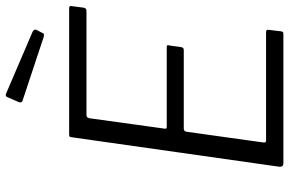

<svg xmlns="http://www.w3.org/2000/svg" viewBox="-188 -814 1002 665"><g transform="rotate(-90 312.5 -481.0)"><path d="M170 -732Q171 -739 172.5 -740.5Q174 -742 180 -742H618Q627 -742 624 -731L619 -692Q618 -687 615.5 -684.5Q613 -682 606 -682H248Q242 -682 240 -680Q238 -678 236 -672L200 -412Q199 -408 200.5 -406Q202 -404 207 -404H482Q487 -404 488.5 -402Q490 -400 488 -395L482 -353Q481 -345 472 -345H200Q190 -345 189 -334L152 -69Q151 -60 158 -60H533Q539 -60 541 -58Q543 -56 542 -50L537 -8Q536 -3 534.5 -1.5Q533 0 527 0H80Q67 0 68 -14L170 -732ZM310 -958Q312 -961 314.5 -961.5Q317 -962 320 -961L537 -868Q540 -866 542 -862.5Q544 -859 542 -855L531 -834Q530 -830 527 -829.5Q524 -829 518 -830L301 -902Q293 -904 291.5 -908Q290 -912 292 -917Z"/></g></svg>

Font: Libre Franklin Light
Style: Italic
Weight: 300
Italic angle: -8°
Designer: Pablo Impallari, Rodrigo Fuenzalida, Nhung Nguyen
Foundry: Impallari Type
Version: Version 3.000